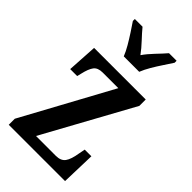

<svg xmlns="http://www.w3.org/2000/svg" viewBox="-237 -832 897 897"><g transform="rotate(45 211.5 -383.0)"><path d="M18 0V-40L259 -483H156Q124 -483 110.5 -465Q97 -447 88 -407L83 -387H37L46 -536H387V-494L145 -53H276Q309 -53 323.5 -73Q338 -93 345 -138L351 -169H395L390 0ZM172 -606Q163 -629 147.5 -655.5Q132 -682 115 -708Q98 -734 85 -753V-766H136Q154 -744 179 -717.5Q204 -691 223 -665Q241 -691 266.5 -717.5Q292 -744 311 -766H361V-753Q349 -734 331.5 -708Q314 -682 298.5 -655.5Q283 -629 274 -606Z"/></g></svg>

Font: Noto Serif Tamil ExtraCondensed SemiBold
Style: Regular
Weight: 600
Width: 2
Designer: Indian Type Foundry, Tom Grace, and the Monotype Design Team
Foundry: Monotype Imaging Inc.
Version: Version 2.004; ttfautohint (v1.8.4.7-5d5b)